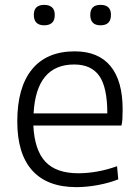

<svg xmlns="http://www.w3.org/2000/svg" viewBox="-20 -760 572 789"><path d="M162 -656Q119 -656 119 -699Q119 -740 162 -740Q182 -740 193.5 -730Q205 -720 205 -699Q205 -676 193.5 -666Q182 -656 162 -656ZM393 -656Q351 -656 351 -699Q351 -740 393 -740Q436 -740 436 -699Q436 -656 393 -656ZM294 9Q174 9 112.5 -59.5Q51 -128 51 -261Q51 -401 111.5 -475Q172 -549 287 -549Q384 -549 434 -488.5Q484 -428 484 -310Q484 -287 483 -271Q482 -255 479 -244H117Q122 -143 166.5 -95.5Q211 -48 302 -48Q339 -48 379 -55Q419 -62 461 -77L466 -23Q428 -8 382 0.5Q336 9 294 9ZM285 -495Q129 -495 118 -294H421Q421 -401 388 -448Q355 -495 285 -495Z"/></svg>

Font: Plata Sans Light
Style: Regular
Weight: 300
Designer: Pablo Impallari, Andres Torresi, & Cristiano Sobral
Foundry: Pablo Impallari, Andres Torresi, & Cristiano Sobral
Version: Version 1.00;December 28, 2019;FontCreator 12.0.0.2547 64-bi